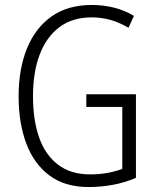

<svg xmlns="http://www.w3.org/2000/svg" viewBox="-20 -744 630 774"><path d="M328 -364H528V-27Q484 -8 435.5 1Q387 10 337 10Q242 10 179.5 -36.5Q117 -83 86 -165.5Q55 -248 55 -356Q55 -465 88.5 -548Q122 -631 187.5 -677.5Q253 -724 350 -724Q396 -724 438.5 -713.5Q481 -703 520 -680L498 -632Q461 -654 424 -664Q387 -674 350 -674Q272 -674 219.5 -634.5Q167 -595 140 -524Q113 -453 113 -356Q113 -261 137.5 -190.5Q162 -120 213.5 -80.5Q265 -41 343 -41Q381 -41 413.5 -47Q446 -53 473 -63V-313H328Z"/></svg>

Font: Noto Sans Khmer Condensed Light
Style: Regular
Weight: 300
Width: 3
Designer: Danh Hong and the Monotype Design Team
Foundry: Monotype Imaging Inc.
Version: Version 2.004; ttfautohint (v1.8.4.7-5d5b)